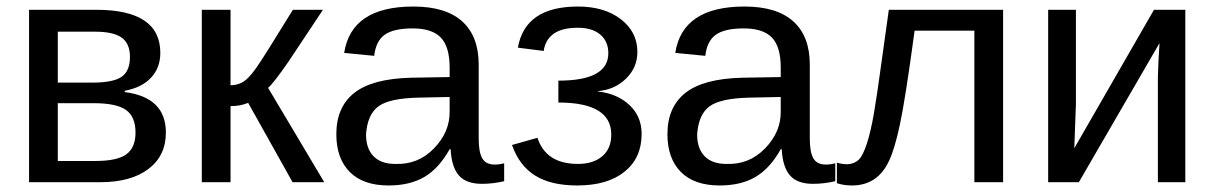

<svg xmlns="http://www.w3.org/2000/svg" viewBox="-20 -558 3720 588"><path d="M69 -528H275Q471 -528 471 -396Q471 -351 443 -320.5Q415 -290 362 -280V-276Q488 -260 488 -152Q488 -81 434.5 -40.5Q381 0 287 0H69ZM157 -242V-65H272Q339 -65 367 -85.5Q395 -106 395 -152Q395 -201 365.5 -221.5Q336 -242 267 -242ZM270 -461H157V-305H263Q326 -305 352 -322.5Q378 -340 378 -384Q378 -424 353 -442.5Q328 -461 270 -461Z M598 0V-528H686V-297Q716 -297 737 -317Q750 -329 766 -352Q781 -372 877 -528H969L864 -370Q817 -302 801 -289L973 0H876L740 -243Q716 -233 686 -233V0Z M1170 10Q1092 10 1051 -31.5Q1010 -73 1010 -147Q1010 -230 1065 -273.5Q1120 -317 1239 -320L1357 -322V-351Q1357 -415 1330 -443Q1303 -471 1244 -471Q1185 -471 1158 -451.5Q1131 -432 1126 -387L1034 -396Q1056 -538 1246 -538Q1345 -538 1395.5 -492.5Q1446 -447 1446 -360V-133Q1446 -92 1457 -73Q1468 -54 1495 -54Q1509 -54 1524 -58V-3Q1489 5 1456 5Q1408 5 1385.5 -20.5Q1363 -46 1360 -101H1357Q1324 -42 1279.5 -16Q1235 10 1170 10ZM1190 -56Q1260 -53 1309 -103.5Q1358 -154 1357 -217V-261L1261 -259Q1172 -257 1138.5 -232Q1105 -207 1101 -146Q1101 -103 1124 -79.5Q1147 -56 1190 -56Z M1748 10Q1667 10 1618.5 -20.5Q1570 -51 1548 -114L1626 -136Q1652 -56 1750 -56Q1797 -56 1824.5 -79.5Q1852 -103 1852 -146Q1852 -244 1690 -244V-311Q1843 -311 1843 -395Q1843 -431 1818.5 -452Q1794 -473 1749 -473Q1656 -473 1645 -402L1566 -412Q1588 -538 1750 -538Q1831 -538 1881.5 -499Q1932 -460 1932 -399Q1932 -351 1897 -317Q1862 -283 1811 -279V-278Q1871 -271 1908 -236Q1945 -201 1945 -148Q1945 -74 1892.5 -32Q1840 10 1748 10Z M2184 10Q2106 10 2065 -31.5Q2024 -73 2024 -147Q2024 -230 2079 -273.5Q2134 -317 2253 -320L2371 -322V-351Q2371 -415 2344 -443Q2317 -471 2258 -471Q2199 -471 2172 -451.5Q2145 -432 2140 -387L2048 -396Q2070 -538 2260 -538Q2359 -538 2409.5 -492.5Q2460 -447 2460 -360V-133Q2460 -92 2471 -73Q2482 -54 2509 -54Q2523 -54 2538 -58V-3Q2503 5 2470 5Q2422 5 2399.5 -20.5Q2377 -46 2374 -101H2371Q2338 -42 2293.5 -16Q2249 10 2184 10ZM2204 -56Q2274 -53 2323 -103.5Q2372 -154 2371 -217V-261L2275 -259Q2186 -257 2152.5 -232Q2119 -207 2115 -146Q2115 -103 2138 -79.5Q2161 -56 2204 -56Z M3052 0H2964V-464H2781Q2752 -250 2736 -177Q2720 -101 2702 -64Q2667 10 2589 10Q2564 10 2543 3V-60Q2558 -55 2577 -55Q2598 -57 2610.5 -69.5Q2623 -82 2635 -119Q2647 -156 2656.5 -211.5Q2666 -267 2680 -370L2702 -528H3052Z M3190 -528H3275V-239L3270 -104L3514 -528H3610V0H3526V-322Q3526 -329 3528 -375L3531 -426L3284 0H3190Z"/></svg>

Font: Libra Sans
Style: Regular
Weight: 400
Foundry: Context Ltd
Version: Version 1.002